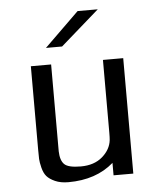

<svg xmlns="http://www.w3.org/2000/svg" viewBox="-49 -683 615 737"><g transform="rotate(-5 258.5 -314.5)"><path d="M80.1 -122.1V-444.8H158.2V-109.9Q159.2 -74.7 174.6 -59.8Q189.9 -44.9 237.8 -44.9Q289.6 -44.9 321.3 -72.5Q353 -100.1 356.9 -136.2Q357.9 -146 357.9 -165V-444.8H436V0H359.9V-47.9Q292 11.2 185.1 11.2Q155.3 11.2 134 1.7Q112.8 -7.8 102.3 -20Q91.8 -32.2 86.4 -53.7Q81.1 -75.2 80.6 -87.6Q80.1 -100.1 80.1 -122.1ZM144 -509.8 277.3 -640.1H355L206.1 -509.8Z"/></g></svg>

Font: CMU Sans Serif
Style: Medium
Weight: 500
Version: Version 0.7.0